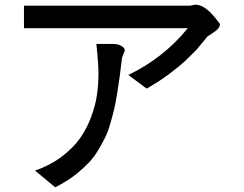

<svg xmlns="http://www.w3.org/2000/svg" viewBox="-20 -712 1040 817"><path d="M916 -610Q916 -591 886 -572L863 -557L815 -499Q782 -466 764.5 -449.5Q747 -433 701.5 -398.5Q656 -364 604 -335L526 -393Q676 -465 779 -592H82V-688H790L810 -692H812Q850 -692 895 -637ZM460 -525Q479 -525 491.5 -519Q504 -513 507.5 -507.5Q511 -502 511 -498Q511 -495 506 -484Q501 -473 499 -464Q493 -415 489.5 -387.5Q486 -360 479 -317Q472 -274 466 -248.5Q460 -223 449.5 -186.5Q439 -150 427 -126Q415 -102 397.5 -72.5Q380 -43 359.5 -21.5Q339 0 312 22.5Q285 45 253 64Q235 75 215 85L129 14Q193 -8 242 -45Q291 -82 320 -123Q349 -164 367.5 -213.5Q386 -263 392.5 -307.5Q399 -352 399 -399Q399 -443 390 -525Z"/></svg>

Font: cwTeXHei
Style: Medium
Weight: 500
Version: Version 1.17